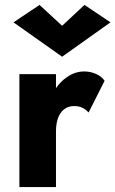

<svg xmlns="http://www.w3.org/2000/svg" viewBox="-20 -762 470 782"><path d="M233 -657 141 -742 35 -671 233 -531 430 -671 324 -742ZM208 -460H59V0H208V-227C208 -293 237 -330 282 -330C309 -330 325 -320 341 -304L406 -433C390 -457 356 -471 323 -471C298 -471 273 -463 250 -446C234 -435 220 -420 208 -403Z"/></svg>

Font: Jost
Style: Bold
Weight: 700
Version: Version 3.710